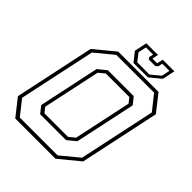

<svg xmlns="http://www.w3.org/2000/svg" viewBox="-233 -985 1119 1119"><g transform="rotate(45 326.5 -425.0)"><path d="M86 0 5 -103 110 -597 235 -700H567L648 -597L543 -103L418 0ZM185 -141.5H379L416 -172L492 -528L468 -558.5H274L237 -528L161 -172ZM101 -22.5H412.5L523 -113.5L624 -587.5L552 -678.5H240.5L130 -587.5L29 -113.5ZM171 -120 137.5 -162.5 217.5 -538.5 269 -580.5H482L516 -538.5L436 -162.5L384.5 -120ZM344.5 -716 300 -772 316.5 -850H412.5L404.5 -812H443.5L451.5 -850H547.5L531 -772L463.5 -716ZM357.5 -734H458L514.5 -781L525 -831.5H466L460.5 -804.5L446.5 -793H393.5L385 -804.5L391 -831.5H332L321 -781Z"/></g></svg>

Font: Tourney ExtraLight
Style: Italic
Weight: 250
Italic angle: -12°
Version: Version 1.015